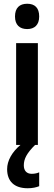

<svg xmlns="http://www.w3.org/2000/svg" viewBox="-20 -773 288 1024"><path d="M125 -753C84 -753 60 -731 60 -685C60 -640 85 -618 125 -618C164 -618 189 -640 189 -685C189 -731 166 -753 125 -753ZM107 109C107 74 123 44 167 0H182V-543H66V0H89C44 38 18 84 18 129C18 193 55 231 128 231C154 231 174 226 189 220V146C180 150 167 154 149 154C122 154 107 137 107 109Z"/></svg>

Font: Noto Sans Arabic Cond SemBd
Style: Regular
Weight: 600
Width: 3
Designer: Monotype Design Team, Nadine Chahine, Nizar Qandah and Khaled Hosny
Foundry: Monotype Imaging Inc.
Version: Version 2.012